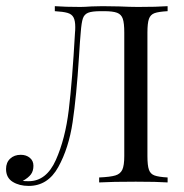

<svg xmlns="http://www.w3.org/2000/svg" viewBox="-22 -591 597 622"><path d="M521 -554.8Q491.9 -553.2 478.6 -548.4Q465.3 -543.5 460.5 -529.8Q455.6 -516.1 455.6 -485.5V-85.5Q455.6 -54.8 460.5 -41.1Q465.3 -27.4 478.6 -22.6Q491.9 -17.7 521 -16.1V0Q487.1 -2.4 417.7 -2.4Q341.9 -2.4 299.2 0V-16.1Q335.5 -17.7 351.6 -22.6Q367.7 -27.4 374.2 -41.1Q380.6 -54.8 380.6 -85.5V-485.5Q380.6 -516.1 375.8 -530.2Q371 -544.4 357.3 -549.6Q343.5 -554.8 315.3 -554.8H304.8Q275.8 -554.8 263.3 -549.6Q250.8 -544.4 246.4 -531Q241.9 -517.7 239.5 -485.5Q237.1 -460.5 233.9 -407.3Q225.8 -279.8 213.3 -195.6Q200.8 -111.3 166.9 -50Q133.1 11.3 71 11.3Q40.3 11.3 19 -2Q-2.4 -15.3 -2.4 -43.5Q-2.4 -64.5 10.9 -77Q24.2 -89.5 45.2 -89.5Q62.9 -89.5 74.6 -79.8Q86.3 -70.2 86.3 -54Q86.3 -37.1 78.2 -26.2Q70.2 -15.3 51.6 -4.8Q58.9 -4 71 -4Q128.2 -4 158.9 -72.6Q189.5 -141.1 200.8 -235.1Q212.1 -329 221 -485.5Q221.8 -491.9 221.8 -503.2Q221.8 -524.2 216.1 -534.7Q210.5 -545.2 196.8 -549.2Q183.1 -553.2 155.6 -554.8V-571Q189.5 -568.5 238.7 -568.5Q250.8 -568.5 275 -570.2L309.7 -571L363.7 -570.2Q400.8 -568.5 425 -568.5Q487.1 -568.5 521 -571Z"/></svg>

Font: Playfair Display
Style: Regular
Weight: 400
Designer: Claus Eggers Sørensen
Foundry: Claus Eggers Sørensen
Version: Version 1.005; ttfautohint (v1.2) -l 10 -r 42 -G 200 -x 21 -